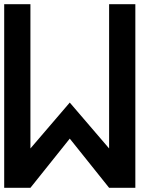

<svg xmlns="http://www.w3.org/2000/svg" viewBox="-20 -895 790 915"><path d="M500 0 312.5 -234.4 125 0H0V-875H125V-187.5L312.5 -406.2L500 -187.5V-875H625V0Z"/></svg>

Font: CraftyPE
Style: Regular
Weight: 400
Designer: Erek Butcher
Foundry: Haunted Coop
Version: Version 0.018;April 4, 2024;FontCreator 15.0.0.2962 64-bit